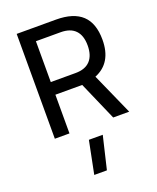

<svg xmlns="http://www.w3.org/2000/svg" viewBox="-175 -790 967 1184"><g transform="rotate(-20 308.5 -197.5)"><path d="M82 0ZM82 -688H340Q454 -688 510.5 -635Q567 -582 567 -474Q567 -322 448 -274L570 0H465L354 -254H178V0H82ZM341 -337Q404 -337 436.5 -371.5Q469 -406 469 -472Q469 -537 436.5 -571Q404 -605 340 -605H178V-337ZM277 78H368L317 293H234Z"/></g></svg>

Font: sheba-seeBold
Style: Regular
Weight: 600
Designer: Mohamed Galeb, the designers
Foundry: Kief Type Foundry
Version: Version 2.010; ttfautohint (v1.5.33-1714) -l 8 -r 50 -G 200 